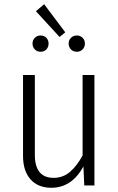

<svg xmlns="http://www.w3.org/2000/svg" viewBox="-20 -878 561 909"><path d="M427 0H379L375 -90Q320 11 223 11Q160 11 124.5 -29Q89 -69 89 -140V-523H145V-145Q145 -36 234 -36Q278 -36 311 -64Q344 -92 371 -142V-523H427ZM289 -725 262 -703 150 -825 189 -858ZM210 -672Q210 -655 199.5 -644Q189 -633 172 -633Q156 -633 145 -644Q134 -655 134 -672Q134 -688 145 -699Q156 -710 172 -710Q189 -710 199.5 -699Q210 -688 210 -672ZM382 -672Q382 -655 371 -644Q360 -633 344 -633Q327 -633 316 -644Q305 -655 305 -672Q305 -688 316 -699Q327 -710 344 -710Q360 -710 371 -699Q382 -688 382 -672Z"/></svg>

Font: Fira Sans Condensed Light
Style: Regular
Weight: 300
Width: 3
Designer: bBox Type GmbH & Carrois Corporate GbR & Edenspiekermann AG
Foundry: bBox Type GmbH & Carrois Corporate GbR & Edenspiekermann AG
Version: Version 4.301